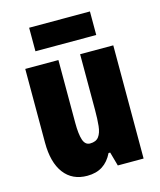

<svg xmlns="http://www.w3.org/2000/svg" viewBox="-112 -816 753 906"><g transform="rotate(-15 264.5 -363.0)"><path d="M479 -553V0H353L334 -68H326Q307 -29 276.5 -9.5Q246 10 202 10Q129 10 89 -43Q49 -96 49 -193V-553H211V-246Q211 -191 220.5 -162.5Q230 -134 254 -134Q283 -134 296.5 -152Q310 -170 313.5 -203Q317 -236 317 -280V-553ZM414 -736V-621H117V-736Z"/></g></svg>

Font: Noto Sans Kannada ExtraCondensed Black
Style: Regular
Weight: 900
Width: 2
Designer: Jelle Bosma - Monotype Design Team
Foundry: Monotype Imaging Inc.
Version: Version 2.005; ttfautohint (v1.8.4.7-5d5b)